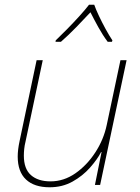

<svg xmlns="http://www.w3.org/2000/svg" viewBox="-20 -783 593 813"><path d="M190 10Q125 10 90 -23Q55 -56 55 -120Q55 -149 63 -186L135 -528H161L88 -183Q84 -167 82.5 -152Q81 -137 81 -124Q81 -68 111 -41.5Q141 -15 194 -15Q250 -15 299 -49Q348 -83 383.5 -137.5Q419 -192 432 -254L490 -528H516L404 0H382L410 -139H408Q392 -108 361 -73Q330 -38 287 -14Q244 10 190 10ZM216 -612Q238 -633 264.5 -660Q291 -687 316 -714.5Q341 -742 357 -763H379Q386 -743 399 -715.5Q412 -688 427 -660.5Q442 -633 456 -612L454 -606H436Q415 -634 396 -668.5Q377 -703 363 -731Q337 -703 303.5 -668.5Q270 -634 238 -606H215Z"/></svg>

Font: Noto Sans Thin
Style: Italic
Weight: 100
Italic angle: -12°
Designer: Monotype Design Team
Foundry: Monotype Imaging Inc.
Version: Version 2.013; ttfautohint (v1.8.4.7-5d5b)